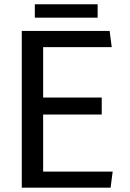

<svg xmlns="http://www.w3.org/2000/svg" viewBox="-20 -871 601 891"><path d="M81.1 0ZM493.2 0H81.1V-727.5H488.8L498.5 -652.3H180.2V-418.5H452.1V-339.4H180.2V-74.7H502.9ZM141.6 -851.1H433.1V-789.1H141.6Z"/></svg>

Font: Coda
Style: Regular
Weight: 400
Designer: vernon adams
Foundry: vernon adams
Version: Version 2.001; ttfautohint (v0.8) -r 50 -G 200 -x